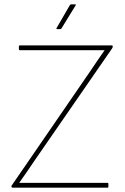

<svg xmlns="http://www.w3.org/2000/svg" viewBox="-20 -864 577 884"><path d="M38 0Q33 0 33 -5V-7Q33 -10 36 -13L392 -531Q409 -557 426.5 -582Q444 -607 461 -632V-633Q433 -633 404.5 -633Q376 -633 348 -633H71Q67 -633 67 -637V-651Q67 -655 71 -655H495Q499 -655 499 -650V-648Q499 -646 496 -641L140 -126Q123 -100 105 -74.5Q87 -49 69 -23V-22Q96 -22 123 -22Q150 -22 177 -22H476Q479 -22 479 -18V-4Q479 0 476 0ZM243 -730Q241 -730 240 -731.5Q239 -733 240 -734L302 -841Q305 -844 308 -844H326Q328 -844 329 -843Q330 -842 328 -839L263 -733Q261 -730 257 -730Z"/></svg>

Font: Sofia Sans Thin
Style: Regular
Weight: 250
Designer: Botio Nikoltchev, Ani Petrova
Foundry: lettersoup
Version: Version 4.101